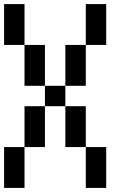

<svg xmlns="http://www.w3.org/2000/svg" viewBox="-20 -920 640 940"><path d="M0 -200H100V0H0ZM0 -700V-900H100V-700ZM200 -200H100V-400H200ZM200 -500H100V-700H200ZM200 -400V-500H300V-400ZM400 -200H500V0H400ZM400 -500H300V-700H400ZM400 -400V-200H300V-400ZM400 -700V-900H500V-700Z"/></svg>

Font: Galmuri9 Regular
Style: Regular
Weight: 400
Designer: Lee Minseo (quiple)
Version: Version 2.399;hotconv 1.1.1;makeotfexe 2.6.0 DEVELOPMENT